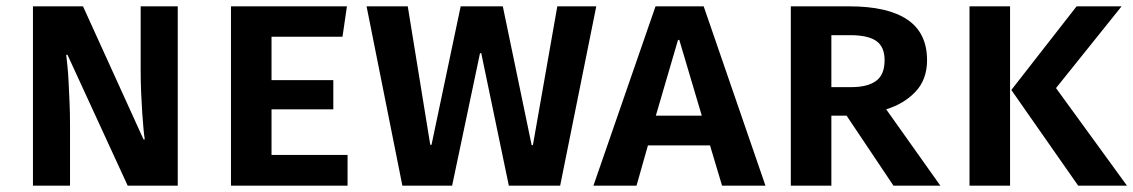

<svg xmlns="http://www.w3.org/2000/svg" viewBox="-20 -586 3577 606"><path d="M383 0 193 -413H189Q190 -404 192.5 -381Q195 -358 196.5 -327.5Q198 -297 199.5 -263Q201 -229 201 -197V0H84V-566H242L433 -146H437Q435 -157 433 -178.5Q431 -200 429 -229Q427 -258 425.5 -293Q424 -328 424 -367V-566H541V0Z M837 -470V-333H1032V-241H837V-97H1077V0H709V-566H1075L1061 -470Z M1748 0H1586L1499 -418H1495L1407 0H1250L1137 -566H1267L1338 -129H1342L1434 -566H1567L1658 -128H1662L1739 -566H1862Z M2221 -127H2025L1989 0H1853L2049 -566H2201L2396 0H2259ZM2050 -221H2195L2124 -460H2120Z M2906 -396Q2906 -335 2869.5 -296.5Q2833 -258 2777 -241L2948 0H2800L2652 -221H2604V0H2476V-566H2660Q2782 -566 2844 -524Q2906 -482 2906 -396ZM2772 -396Q2772 -438 2746 -456.5Q2720 -475 2663 -475H2604V-311H2667Q2718 -311 2745 -330.5Q2772 -350 2772 -396Z M3168 0H3040V-566H3168ZM3172 -302 3378 -566H3520L3313 -308L3537 0H3383Z"/></svg>

Font: Qnwhxotralxmqkhsjrfbfhwcoqn
Style: Regular
Weight: 500
Designer: Carrois Corporate & Edenspiekermann
Foundry: Carrois Corporate GbR & Edenspiekermann AG
Version: Version 2.001